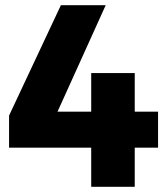

<svg xmlns="http://www.w3.org/2000/svg" viewBox="-20 -721 640 741"><path d="M500 0H332V-151H15V-275L215 -701H388L202 -290H332V-439H500V-290H590V-151H500Z"/></svg>

Font: Argentum Novus
Style: Bold
Weight: 700
Designer: Julieta Ulanovsky (font) & Cristiano Sobral (main changes)
Foundry: Julieta Ulanovsky (font) & Cristiano Sobral (main changes)
Version: Version 3.00;November 27, 2020;FontCreator 13.0.0.2655 64-bi